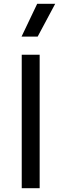

<svg xmlns="http://www.w3.org/2000/svg" viewBox="-20 -987 322 1007"><path d="M94 0V-700H188V0ZM93 -795 175 -967H269.5L177.5 -795Z"/></svg>

Font: Geologica Cursive Light
Style: Regular
Weight: 300
Designer: Sindre Bremnes, Frode Helland
Foundry: Monokrom Skriftforlag AS
Version: Version 1.010;gftools[0.9.28]